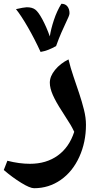

<svg xmlns="http://www.w3.org/2000/svg" viewBox="-60 -744 524 1014"><path d="M120.1 250Q98.1 250 51.8 221.4Q5.4 192.9 -40 153.8L-21 105Q42 121.1 98.1 121.1Q184.6 121.1 245.1 77.4Q305.7 33.7 332 -47.9Q321.8 -69.3 312.5 -85Q303.2 -100.6 268.1 -155.3Q234.9 -206.1 219 -242.4Q203.1 -278.8 203.1 -307.1Q203.1 -341.3 231 -375.2Q258.8 -409.2 301.8 -430.2Q312.5 -385.3 328.1 -339.8Q343.8 -294.4 358.4 -250.2Q373 -206.1 383.5 -164.3Q394 -122.6 394 -85Q394 7.3 358.6 85Q323.2 162.6 260.5 206.3Q197.8 250 120.1 250ZM203.1 -551.8Q209 -591.3 224.9 -638.9Q240.7 -686.5 264.2 -724.1Q285.2 -724.1 296.1 -710Q307.1 -695.8 307.1 -673.8Q307.1 -666.5 301.5 -653.8Q295.9 -641.1 286.4 -620.8Q276.9 -600.6 263.9 -571.3Q251 -542 236.3 -501Q194.8 -476.6 154.3 -469.7Q123 -538.1 87.4 -599.9Q51.8 -661.6 24.4 -695.8Q65.4 -705.1 80.1 -705.6H82.5Q109.4 -705.6 125.7 -693.8Q142.1 -682.1 163.6 -642.1Q185.1 -602.1 203.1 -551.8Z"/></svg>

Font: Droid Arabic Naskh
Style: Bold
Weight: 700
Designer: Pascal Zoghbi
Foundry: Ascender Corporation
Version: Version 1.00